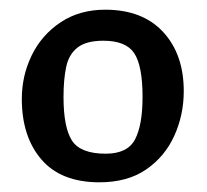

<svg xmlns="http://www.w3.org/2000/svg" viewBox="-20 -729 426 396"><path d="M185 -353Q106 -353 65.5 -400Q25 -447 25 -525Q25 -573 45.5 -615Q66 -657 105 -683Q144 -709 197 -709Q274 -709 316.5 -663Q359 -617 359 -541Q359 -492 339.5 -449Q320 -406 281.5 -379.5Q243 -353 185 -353ZM198 -412Q243 -412 258.5 -441.5Q274 -471 274 -529Q274 -593 257 -619Q240 -645 193 -645Q158 -645 140 -631Q122 -617 116.5 -591Q111 -565 111 -529Q111 -466 128.5 -439Q146 -412 198 -412Z"/></svg>

Font: Faustina Medium
Style: Regular
Weight: 500
Designer: Alfonso Garcia
Foundry: http://www.omnibus-type.com
Version: Version 1.200